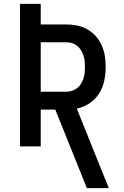

<svg xmlns="http://www.w3.org/2000/svg" viewBox="-20 -755 640 990"><path d="M541 215H428L265 -190H190V0H83V-735H190V-629H320Q349 -629 377 -623.5Q405 -618 430 -604Q455 -590 474 -568.5Q493 -547 504.5 -521Q516 -495 520.5 -466.5Q525 -438 525 -410Q525 -374 517.5 -338.5Q510 -303 491 -273Q472 -243 441.5 -222.5Q411 -202 376 -195ZM190 -282H320Q336 -282 350.5 -286.5Q365 -291 377 -300Q389 -309 397 -322Q405 -335 410 -349.5Q415 -364 416.5 -379Q418 -394 418 -410Q418 -425 416.5 -440Q415 -455 410 -469.5Q405 -484 397 -497Q389 -510 377 -519.5Q365 -529 350.5 -533Q336 -537 320 -537H190Z"/></svg>

Font: Iosevka Aile Semibold
Style: Regular
Weight: 600
Designer: Belleve Invis
Foundry: Belleve Invis
Version: Version 31.1.0; ttfautohint (v1.8.4)